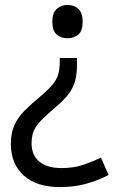

<svg xmlns="http://www.w3.org/2000/svg" viewBox="-20 -566 474 778"><path d="M292 -304Q292 -267 284.5 -239Q277 -211 259 -186.5Q241 -162 208 -134Q170 -102 148 -79.5Q126 -57 117 -36Q108 -15 108 15Q108 63 139.5 89Q171 115 229 115Q279 115 317 102Q355 89 389 73L420 143Q380 164 331.5 178Q283 192 223 192Q128 192 76 145Q24 98 24 17Q24 -28 38.5 -59.5Q53 -91 79.5 -117.5Q106 -144 142 -174Q176 -203 193 -223.5Q210 -244 216 -265Q222 -286 222 -314V-331H292ZM315 -478Q315 -441 297.5 -426Q280 -411 253 -411Q228 -411 210 -426Q192 -441 192 -478Q192 -514 210 -530Q228 -546 253 -546Q280 -546 297.5 -530Q315 -514 315 -478Z"/></svg>

Font: Noto Sans Tifinagh Air
Style: Regular
Weight: 400
Designer: JamraPatel
Foundry: JamraPatel LLC
Version: Version 2.006; ttfautohint (v1.8.4.7-5d5b)